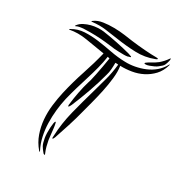

<svg xmlns="http://www.w3.org/2000/svg" viewBox="-177 -857 906 977"><g transform="rotate(30 276.0 -369.0)"><path d="M300 -508Q286 -454 265.5 -396Q245 -338 223 -286Q222 -284 218 -276.5Q214 -269 212 -270Q209 -270 209.5 -278.5Q210 -287 211 -290Q212 -302 215 -320Q218 -338 221.5 -357Q225 -376 229.5 -394Q234 -412 238 -425Q240 -429 244 -445Q248 -461 252.5 -483.5Q257 -506 262 -533Q267 -560 271 -586L259 -589Q254 -554 244.5 -517.5Q235 -481 223.5 -444.5Q212 -408 201 -370.5Q190 -333 181 -296Q173 -261 169 -223Q165 -185 166 -146.5Q167 -108 175 -71.5Q183 -35 199 -4Q202 3 201 3Q199 3 198 2L196 0Q168 -33 154.5 -71.5Q141 -110 137.5 -151Q134 -192 139 -234Q144 -276 153 -316Q170 -390 193 -458.5Q216 -527 232 -593Q172 -603 119.5 -611.5Q67 -620 22 -611Q19 -611 19 -612Q19 -614 20.5 -614.5Q22 -615 23 -616Q57 -636 95.5 -638Q134 -640 175.5 -634.5Q217 -629 260.5 -620.5Q304 -612 348 -611Q375 -610 404.5 -615.5Q434 -621 461.5 -632.5Q489 -644 511.5 -663Q534 -682 548 -708Q550 -713 552 -713V-710V-708Q541 -670 518 -645.5Q495 -621 465.5 -606Q436 -591 402.5 -585.5Q369 -580 337 -581Q342 -550 337.5 -509Q333 -468 324 -426Q315 -384 305 -346.5Q295 -309 289 -286Q277 -238 261 -188Q245 -138 232 -100Q230 -95 227.5 -91Q225 -87 223 -88Q221 -89 221.5 -93.5Q222 -98 222 -103Q225 -178 244 -253Q263 -328 285 -404Q297 -446 308.5 -489Q320 -532 325 -581Q320 -582 316.5 -582Q313 -582 308 -582Q308 -562 306.5 -543Q305 -524 300 -508ZM327 -721Q366 -716 406 -713Q446 -710 475 -710Q485 -710 485 -707Q485 -703 475 -700Q424 -680 367.5 -682Q311 -684 253 -693Q218 -698 181 -703Q144 -708 101 -703Q97 -702 97 -704Q97 -706 99 -707Q101 -708 103 -710Q122 -724 152 -728.5Q182 -733 214.5 -732.5Q247 -732 277 -728Q307 -724 327 -721ZM177 -690Q219 -684 262.5 -675Q306 -666 347 -655Q349 -653 355.5 -651.5Q362 -650 362 -647Q362 -645 356 -644Q350 -643 347 -641Q338 -639 324.5 -639Q311 -639 296.5 -639.5Q282 -640 268 -641Q254 -642 244 -644Q237 -645 209.5 -648Q182 -651 149 -652Q116 -653 85.5 -651.5Q55 -650 42 -643Q38 -641 37 -641H36Q36 -645 40 -649Q50 -662 67.5 -671Q85 -680 104 -685Q123 -690 142.5 -691Q162 -692 177 -690ZM210 -71Q213 -54 217.5 -37Q222 -20 229 -4Q233 4 230 4Q228 4 224 2Q222 1 221 -1Q208 -16 200.5 -29Q193 -42 188 -71Q186 -82 185.5 -99Q185 -116 186 -132Q187 -148 189 -159Q191 -170 195 -170Q196 -170 197.5 -165Q199 -160 200 -153.5Q201 -147 202 -140.5Q203 -134 203 -132Q205 -115 206.5 -100Q208 -85 210 -71ZM500 -697Q522 -716 537 -738Q539 -742 541 -742Q542 -742 542 -735Q542 -731 541 -728Q537 -711 532 -701Q527 -691 508 -677Q501 -671 489 -665.5Q477 -660 466 -656Q455 -652 446.5 -651.5Q438 -651 437 -655Q437 -656 440 -658.5Q443 -661 447.5 -664Q452 -667 456 -669.5Q460 -672 462 -673Q472 -678 481.5 -684Q491 -690 500 -697Z"/></g></svg>

Font: Akronim
Style: Regular
Weight: 400
Designer: Grzegorz Klimczewski
Foundry: Fonty.PL
Version: Version 1.001